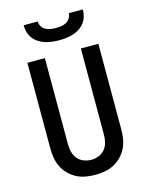

<svg xmlns="http://www.w3.org/2000/svg" viewBox="-139 -1041 878 1134"><g transform="rotate(-15 300.0 -473.5)"><path d="M300 8Q271 8 242 3Q213 -2 187 -15.5Q161 -29 140 -50Q119 -71 106 -97Q93 -123 88 -152Q83 -181 83 -210V-735H190V-210Q190 -186 195.5 -162.5Q201 -139 216 -120.5Q231 -102 253.5 -93Q276 -84 300 -84Q324 -84 346.5 -93Q369 -102 384 -120.5Q399 -139 404.5 -162.5Q410 -186 410 -210V-735H517V-210Q517 -181 512 -152Q507 -123 494 -97Q481 -71 460 -50Q439 -29 413 -15.5Q387 -2 358 3Q329 8 300 8ZM300 -815Q278 -815 256.5 -817.5Q235 -820 214.5 -826.5Q194 -833 175.5 -845Q157 -857 144 -874Q131 -891 125 -912Q119 -933 119 -955H205Q205 -939 214 -924.5Q223 -910 237 -902.5Q251 -895 267.5 -892.5Q284 -890 300 -890Q316 -890 332.5 -892.5Q349 -895 363 -902.5Q377 -910 386 -924.5Q395 -939 395 -955H481Q481 -933 475 -912Q469 -891 456 -874Q443 -857 424.5 -845Q406 -833 385.5 -826.5Q365 -820 343.5 -817.5Q322 -815 300 -815Z"/></g></svg>

Font: Iosevka Aile Semibold
Style: Regular
Weight: 600
Designer: Belleve Invis
Foundry: Belleve Invis
Version: Version 31.1.0; ttfautohint (v1.8.4)